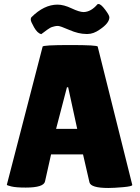

<svg xmlns="http://www.w3.org/2000/svg" viewBox="-20 -923 695 955"><path d="M519 12Q432 12 425 -16L393 -155H234L204 -21Q198 10 108 10Q60 10 37 4.5Q14 -1 14 -4L192 -691Q192 -699 329 -699Q466 -699 466 -691L638 -3Q638 4 592 8Q546 12 519 12ZM259 -282H364L319 -489H313ZM185 -753Q166 -758 149.5 -787Q133 -816 133 -825Q133 -834 136 -837Q199 -900 266 -900Q297 -900 336 -881.5Q375 -863 396 -863Q433 -864 465 -902Q467 -903 470 -903Q482 -903 503 -875Q524 -847 524 -837Q524 -808 476 -776Q445 -754 416 -754Q412 -754 409 -754Q371 -754 325 -774Q279 -794 268.5 -794Q258 -794 251 -792Q244 -790 238.5 -788.5Q233 -787 225.5 -782Q218 -777 214 -774.5Q210 -772 200 -764Q190 -756 185 -753Z"/></svg>

Font: Lilita One Rus
Style: Regular
Weight: 400
Designer: Juan Montoreano
Foundry: Juan Montoreano
Version: Version 1.002